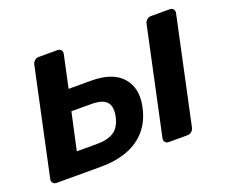

<svg xmlns="http://www.w3.org/2000/svg" viewBox="-91 -661 948 802"><g transform="rotate(-20 382.5 -260.0)"><path d="M35 0Q25 0 19.5 -7Q14 -14 16 -24L117 -496Q119 -506 127 -513Q135 -520 145 -520H229Q239 -520 244.5 -513Q250 -506 248 -496L217 -352H316Q413 -352 455.5 -303Q498 -254 481 -175Q469 -117 436 -78Q403 -39 351.5 -19.5Q300 0 232 0ZM160 -95H249Q298 -95 325 -113Q352 -131 362 -175Q371 -218 353 -239Q335 -260 284 -260H196ZM534 0Q524 0 518.5 -7Q513 -14 515 -24L616 -496Q618 -506 626 -513Q634 -520 644 -520H727Q738 -520 743.5 -513Q749 -506 747 -496L646 -24Q644 -14 636 -7Q628 0 617 0Z"/></g></svg>

Font: Rubik Light Medium
Style: Italic
Weight: 500
Italic angle: -12°
Version: Version 2.104